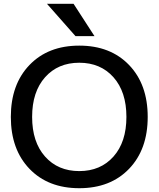

<svg xmlns="http://www.w3.org/2000/svg" viewBox="-20 -980 834 1010"><path d="M367 -960 477 -790H377L227 -960ZM135 -638Q233 -740 397 -740Q561 -740 659 -638Q757 -536 757 -365Q757 -194 659 -92Q561 10 397 10Q233 10 135 -92Q37 -194 37 -365Q37 -536 135 -638ZM217 -156.5Q285 -80 397 -80Q509 -80 577 -156.5Q645 -233 645 -365Q645 -497 577 -573.5Q509 -650 397 -650Q285 -650 217 -573.5Q149 -497 149 -365Q149 -233 217 -156.5Z"/></svg>

Font: Mplus 1p Medium
Style: Regular
Weight: 500
Version: Version 1.061